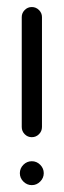

<svg xmlns="http://www.w3.org/2000/svg" viewBox="-20 -539 185 559"><path d="M37.8 -34.8Q37.8 -48.9 48.1 -59.3Q58.5 -69.6 72.6 -69.6Q86.7 -69.6 97 -59.3Q107.4 -48.9 107.4 -34.8Q107.4 -20.7 97 -10.4Q86.7 0 72.6 0Q58.5 0 48.1 -10.4Q37.8 -20.7 37.8 -34.8ZM72.6 -518.5Q84.8 -518.5 93.5 -509.8Q102.2 -501.1 102.2 -489.3V-169.3Q102.2 -157 93.5 -148.3Q84.8 -139.6 72.6 -139.6Q60.4 -139.6 51.9 -148.3Q43.3 -157 43.3 -169.3V-489.3Q43.3 -501.1 51.9 -509.8Q60.4 -518.5 72.6 -518.5Z"/></svg>

Font: 26F Galaxy Hebrew Medium
Style: Regular
Weight: 500
Designer: C₂₉H₂₅N₃O₅
Version: Version 1.000